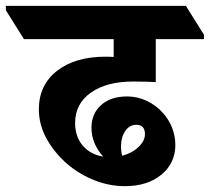

<svg xmlns="http://www.w3.org/2000/svg" viewBox="-88 -646 718 657"><path d="M339 -9Q282 -9 227 -32.5Q172 -56 131 -95Q92 -132 68.5 -177Q45 -222 45 -272Q45 -355 107 -403.5Q169 -452 273 -452Q288 -452 301 -451V-512H-6L-68 -611V-626H548L610 -527V-512H445V-365Q430 -366 410 -366.5Q390 -367 367 -367Q277 -367 223 -329Q169 -291 169 -225Q169 -179 194.5 -148.5Q220 -118 265 -110Q225 -155 225 -209Q225 -257 258 -286.5Q291 -316 347 -316Q382 -316 414 -301Q446 -286 469 -260Q490 -237 501 -208.5Q512 -180 512 -150Q512 -88 464.5 -48.5Q417 -9 339 -9ZM326 -144Q326 -128 330 -113Q364 -122 386 -143Q408 -164 408 -187Q408 -219 378 -219Q355 -219 340.5 -197.5Q326 -176 326 -144Z"/></svg>

Font: Noto Serif Devanagari ExtraBold
Style: Regular
Weight: 800
Designer: Universal Thirst, Indian Type Foundry and the Monotype Design Team
Foundry: Monotype Imaging Inc.
Version: Version 2.004; ttfautohint (v1.8.4.7-5d5b)